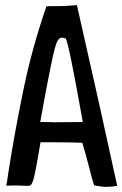

<svg xmlns="http://www.w3.org/2000/svg" viewBox="-20 -725 477 749"><path d="M199 -701H177Q167 -701 161 -700Q105 -538 71.5 -375.5Q38 -213 13 -55Q7 -8 4 -2V-1H15Q40 -2 59.5 -1Q79 0 86 0Q94 0 96 -1Q106 -3 114 -38.5Q122 -74 131 -129Q138 -169 138 -170H180Q255 -170 301 -168Q313 -130 328 -71Q340 -22 347 -2H348Q355 0 371 2Q383 4 394 4Q416 4 437 0V-1Q379 -270 280 -705Q238 -701 199 -701ZM157 -249H137L146 -299Q165 -403 179 -471Q193 -539 201 -558.5Q209 -578 221 -578Q227 -578 236 -575Q247 -564 303 -249Q253 -248 189 -248Q177 -249 157 -249Z"/></svg>

Font: Londrina Solid Light
Style: Regular
Weight: 300
Designer: Marcelo Magalhaes
Foundry: Marcelo Magalhães
Version: Version 1.002